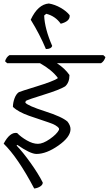

<svg xmlns="http://www.w3.org/2000/svg" viewBox="-20 -935 624 1100"><path d="M384 -195Q384 -150 315 -101.5Q246 -53 189 -53Q154 -53 79 -105L75 -101Q110 -65 155 -2Q200 61 225 111Q225 124 210 133.5Q195 143 176 145Q82 -33 1 -112Q37 -180 78 -173Q100 -150 134 -130.5Q168 -111 197 -111Q226 -111 265.5 -138.5Q305 -166 318 -191V-199Q307 -218 257.5 -234Q208 -250 147 -271.5Q86 -293 54 -322Q54 -346 63 -371Q72 -396 88 -407Q96 -411 190 -440Q284 -469 310 -486L311 -489Q278 -534 209 -573H21L9 -584Q16 -608 34 -619H572L584 -608Q577 -584 559 -573H306Q353 -542 378 -505Q378 -462 353 -440Q320 -420 231 -392.5Q142 -365 128 -357L125 -347Q139 -329 237.5 -297.5Q336 -266 367 -238Q384 -216 384 -195ZM245 -856 233 -846Q236 -771 279 -672Q273 -654 243 -654Q208 -738 156 -822Q197 -910 260 -915Q295 -909 328 -890Q361 -871 379 -848Q383 -813 328 -799Q297 -843 245 -856Z"/></svg>

Font: Tillana
Style: Regular
Weight: 400
Designer: Lipi Raval (Devanagari, Latin), Jonny Pinhorn (Latin)
Foundry: Indian Type Foundry
Version: Version 2.002;PS 1.0;hotconv 1.0.79;makeotf.lib2.5.61930; tt